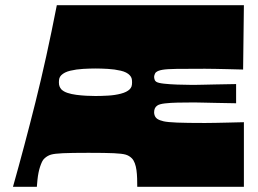

<svg xmlns="http://www.w3.org/2000/svg" viewBox="-20 -720 996 740"><path d="M30 0Q74 -156 116.5 -325.5Q159 -495 199 -700H920L917 -452Q913 -452 896.5 -452.5Q880 -453 857 -453.5Q834 -454 810.5 -454.5Q787 -455 770 -455Q699 -455 661 -454.5Q623 -454 606 -451Q589 -448 582 -442Q579 -440 577.5 -436.5Q576 -433 575 -430Q574 -427 574 -424Q574 -422 574.5 -418.5Q575 -415 576.5 -411.5Q578 -408 582 -405Q589 -400 612 -397.5Q635 -395 663 -394Q691 -393 712 -393Q727 -393 737.5 -393Q748 -393 763.5 -393.5Q779 -394 808.5 -394.5Q838 -395 890 -396V-322Q838 -323 808.5 -323.5Q779 -324 763.5 -324.5Q748 -325 737.5 -325Q727 -325 712 -325Q691 -325 664.5 -324.5Q638 -324 616 -321.5Q594 -319 586 -313Q580 -309 577 -302.5Q574 -296 574 -287Q574 -282 575.5 -277Q577 -272 579.5 -268.5Q582 -265 586 -262Q595 -256 610.5 -252.5Q626 -249 662.5 -247.5Q699 -246 770 -246Q787 -246 810.5 -246.5Q834 -247 858 -247.5Q882 -248 899 -248.5Q916 -249 920 -249V0H509Q509 -16 508.5 -32.5Q508 -49 506 -64Q504 -79 499.5 -91Q495 -103 488 -110Q478 -120 464.5 -124Q451 -128 419 -129.5Q387 -131 321 -131Q255 -131 222.5 -129.5Q190 -128 176.5 -124Q163 -120 152 -110Q146 -105 142 -96.5Q138 -88 134.5 -77.5Q131 -67 128.5 -54.5Q126 -42 124.5 -28Q123 -14 122 0ZM348 -350Q370 -350 396.5 -351.5Q423 -353 446 -359Q469 -365 480 -376Q482 -378 484 -381Q486 -384 487 -387Q488 -390 488.5 -394Q489 -398 489 -403Q489 -408 488.5 -412Q488 -416 487 -419Q486 -422 484 -425Q482 -428 480 -430Q469 -442 445.5 -447.5Q422 -453 395.5 -454.5Q369 -456 348 -456Q327 -456 300.5 -454.5Q274 -453 251 -447.5Q228 -442 216 -430Q214 -428 212 -425Q210 -422 209 -419Q208 -416 207.5 -412Q207 -408 207 -403Q207 -393 209.5 -387Q212 -381 216 -376Q225 -367 240 -362Q255 -357 274 -354.5Q293 -352 312.5 -351Q332 -350 348 -350Z"/></svg>

Font: Ojuju ExtraLight ExtraBold
Style: Regular
Weight: 800
Version: Version 1.000